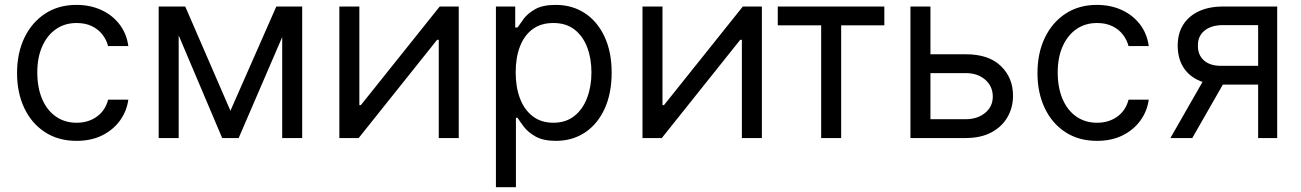

<svg xmlns="http://www.w3.org/2000/svg" viewBox="-20 -573 5399 797"><path d="M297.9 11.7Q221.7 11.7 166.3 -24.7Q110.8 -61 80.8 -124.5Q50.8 -188 50.8 -269.5Q50.8 -353 81.5 -416.7Q112.3 -480.5 167.7 -516.6Q223.1 -552.7 296.9 -552.7Q354.5 -552.7 400.6 -531.5Q446.8 -510.3 476.3 -471.7Q505.9 -433.1 512.7 -381.8H428.7Q422.4 -406.7 405.8 -428.7Q389.2 -450.7 362.1 -464.1Q335 -477.5 297.9 -477.5Q249 -477.5 212.4 -452.1Q175.8 -426.8 155.3 -380.6Q134.8 -334.5 134.8 -272.5Q134.8 -209.5 154.8 -162.4Q174.8 -115.2 211.7 -89.4Q248.5 -63.5 297.9 -63.5Q347.2 -63.5 382.3 -89.1Q417.5 -114.7 428.7 -159.2H512.7Q505.9 -110.8 477.8 -72.3Q449.7 -33.7 404.1 -11Q358.4 11.7 297.9 11.7Z M902.3 0 670.9 -545.9H749L936.5 -113.3L1127 -545.9H1206.1L970.7 0ZM638.7 0V-545.9H721.7V0ZM1151.4 0V-545.9H1234.4V0Z M1884.3 0H1801.3V-407.7H1794.4L1468.8 0H1388.7V-545.9H1471.7V-136.7H1478L1805.2 -545.9H1884.3Z M2038.6 204.1V-545.9H2118.7V-459H2128.4Q2137.7 -473.1 2154.3 -495.4Q2170.9 -517.6 2202.1 -535.2Q2233.4 -552.7 2286.6 -552.7Q2355.5 -552.7 2407.7 -518.3Q2460 -483.9 2489.5 -420.7Q2519 -357.4 2519 -271.5Q2519 -185.1 2489.7 -121.3Q2460.4 -57.6 2408.2 -22.9Q2356 11.7 2287.6 11.7Q2235.4 11.7 2203.6 -6.1Q2171.9 -23.9 2154.8 -46.6Q2137.7 -69.3 2128.4 -84H2121.6V204.1ZM2276.9 -63.5Q2329.1 -63.5 2364.3 -91.6Q2399.4 -119.6 2417.2 -167Q2435.1 -214.4 2435.1 -272.5Q2435.1 -330.1 2417.5 -376.5Q2399.9 -422.9 2365 -450.2Q2330.1 -477.5 2276.9 -477.5Q2225.6 -477.5 2190.9 -451.9Q2156.2 -426.3 2138.4 -380.1Q2120.6 -334 2120.6 -272.5Q2120.6 -210.9 2138.7 -163.8Q2156.7 -116.7 2191.7 -90.1Q2226.6 -63.5 2276.9 -63.5Z M3142.6 0H3059.6V-407.7H3052.7L2727.1 0H2647V-545.9H2730V-136.7H2736.3L3063.5 -545.9H3142.6Z M3388.7 0V-467.8H3208.5V-545.9H3650.9V-467.8H3471.7V0Z M3831.5 -347.7H3987.8Q4083.5 -348.1 4134.3 -299.3Q4185.1 -250.5 4185.1 -175.8Q4185.1 -127 4162.4 -87.2Q4139.6 -47.4 4095.7 -23.7Q4051.8 0 3987.8 0H3759.3V-545.9H3842.3V-78.1H3987.8Q4037.1 -78.1 4069.1 -104.2Q4101.1 -130.4 4101.1 -171.9Q4101.1 -215.3 4069.1 -242.7Q4037.1 -270 3987.8 -269.5H3831.5Z M4533.7 11.7Q4457.5 11.7 4402.1 -24.7Q4346.7 -61 4316.7 -124.5Q4286.6 -188 4286.6 -269.5Q4286.6 -353 4317.4 -416.7Q4348.1 -480.5 4403.6 -516.6Q4459 -552.7 4532.7 -552.7Q4590.3 -552.7 4636.5 -531.5Q4682.6 -510.3 4712.2 -471.7Q4741.7 -433.1 4748.5 -381.8H4664.6Q4658.2 -406.7 4641.6 -428.7Q4625 -450.7 4597.9 -464.1Q4570.8 -477.5 4533.7 -477.5Q4484.9 -477.5 4448.2 -452.1Q4411.6 -426.8 4391.1 -380.6Q4370.6 -334.5 4370.6 -272.5Q4370.6 -209.5 4390.6 -162.4Q4410.6 -115.2 4447.5 -89.4Q4484.4 -63.5 4533.7 -63.5Q4583 -63.5 4618.2 -89.1Q4653.3 -114.7 4664.6 -159.2H4748.5Q4741.7 -110.8 4713.6 -72.3Q4685.5 -33.7 4639.9 -11Q4594.2 11.7 4533.7 11.7Z M5202.6 0V-468.8H5057.1Q5008.3 -468.8 4980.2 -446Q4952.1 -423.3 4952.6 -383.8Q4952.1 -344.7 4977.5 -322.3Q5002.9 -299.8 5047.4 -299.8H5223.1V-221.7H5047.4Q4991.7 -221.7 4951.7 -241.2Q4911.6 -260.7 4890.1 -297.1Q4868.7 -333.5 4868.7 -383.8Q4868.7 -434.1 4891.4 -470.2Q4914.1 -506.3 4956.3 -526.1Q4998.5 -545.9 5057.1 -545.9H5281.7V0ZM4838.4 0 4993.7 -271.5H5084.5L4929.2 0Z"/></svg>

Font: Inter
Style: Regular
Weight: 400
Designer: Rasmus Andersson
Foundry: rsms
Version: Version 4.000;git-8c9346024